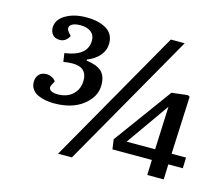

<svg xmlns="http://www.w3.org/2000/svg" viewBox="-102 -851 1170 1001"><g transform="rotate(15 483.0 -350.5)"><path d="M702.1 -713.9H776.9L362.8 13.2H288.1ZM397 -610.8Q397 -574.2 372.6 -545.2Q348.1 -516.1 306.2 -500V-494.1Q360.4 -487.8 387.2 -464.4Q414.1 -440.9 414.1 -390.1Q414.1 -327.1 355.2 -281Q296.4 -234.9 199.2 -234.9Q175.3 -234.9 153.6 -238.8Q131.8 -242.7 112.1 -251.5Q92.3 -260.3 80.6 -276.9Q68.8 -293.5 68.8 -315.9Q68.8 -340.3 83 -356.2Q97.2 -372.1 124 -372.1Q139.2 -372.1 153.8 -364Q168.5 -356 173.8 -346.2L162.1 -323.2Q153.3 -307.1 165 -296.1Q176.8 -285.2 204.1 -285.2Q257.3 -285.2 287.6 -314.7Q317.9 -344.2 317.9 -390.1Q317.9 -460.9 240.2 -460.9Q216.3 -460.9 190.9 -456.1L184.1 -502Q306.2 -518.6 306.2 -602.1Q306.2 -632.3 284.9 -648.2Q263.7 -664.1 228 -664.1Q190.9 -664.1 176.3 -649.2Q161.6 -634.3 179.2 -611.8L192.9 -597.2Q187.5 -582.5 173.8 -572.3Q160.2 -562 143.1 -562Q116.7 -562 103.8 -577.4Q90.8 -592.8 90.8 -613.8Q90.8 -658.2 136.5 -685.1Q182.1 -711.9 248 -711.9Q314.9 -711.9 356 -687Q397 -662.1 397 -610.8ZM859.9 -140.1H938L936 -82H857.9L855 0H766.1L769 -82H556.2L548.8 -134.8L776.9 -446.8L862.8 -457L874 -451.2ZM771 -140.1 780.8 -372.1 617.2 -140.1Z"/></g></svg>

Font: Literata Book SemiBold
Style: Italic
Weight: 600
Italic angle: -3°
Designer: Latin by Veronika Burian and Jose Scaglione. Greek by Irene Vlachou. Cyrillic by Vera Evstafieva
Foundry: TypeTogether
Version: Version 1.003;PS 001.003;hotconv 1.0.88;makeotf.lib2.5.64775